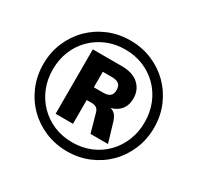

<svg xmlns="http://www.w3.org/2000/svg" viewBox="-154 -898 1124 1092"><g transform="rotate(30 407.5 -352.5)"><path d="M408 11Q331 11 264.5 -17Q198 -45 149 -94Q100 -143 72 -209.5Q44 -276 44 -353Q44 -430 72 -496Q100 -562 149 -611Q198 -660 264 -688Q330 -716 408 -716Q485 -716 551 -688Q617 -660 666 -611Q715 -562 743 -496Q771 -430 771 -353Q771 -276 743 -209.5Q715 -143 666 -94Q617 -45 551 -17Q485 11 408 11ZM408 -48Q473 -48 528 -71Q583 -94 623.5 -135.5Q664 -177 686.5 -232.5Q709 -288 709 -353Q709 -418 686.5 -473.5Q664 -529 623.5 -570Q583 -611 528 -634Q473 -657 408 -657Q343 -657 288 -634Q233 -611 192 -570Q151 -529 128.5 -473.5Q106 -418 106 -353Q106 -288 128.5 -232.5Q151 -177 192 -135.5Q233 -94 288 -71Q343 -48 408 -48ZM246 -142V-565H436Q509 -565 547.5 -529.5Q586 -494 586 -439Q586 -381 548.5 -350.5Q511 -320 443 -320L471 -331Q504 -331 525 -314.5Q546 -298 558 -249L590 -142H475L441 -264Q435 -284 422.5 -291Q410 -298 393 -298H342L360 -310V-142ZM359 -381H420Q450 -381 464.5 -393Q479 -405 479 -432Q479 -459 464 -471Q449 -483 420 -483H359Z"/></g></svg>

Font: Nunito Sans 12pt ExtraBold
Style: Regular
Weight: 800
Designer: Vernon Adams
Foundry: Vernon Adams
Version: Version 3.101;gftools[0.9.27]